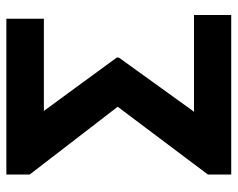

<svg xmlns="http://www.w3.org/2000/svg" viewBox="-92 -659 751 607"><g transform="rotate(-90 283.5 -355.5)"><path d="M404.8 -355 233.9 -117.7H539.6V0H35.2V-73.7L249.5 -358.9L35.2 -637.2V-710.9H527.8V-592.3H236.3L404.8 -362.3Z"/></g></svg>

Font: Robotiche
Style: Bold
Weight: 700
Designer: Google
Version: Version 2.001150; 2014